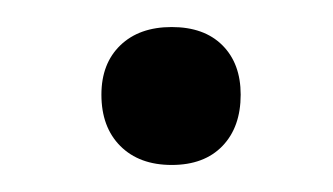

<svg xmlns="http://www.w3.org/2000/svg" viewBox="-20 -285 246 142"><path d="M55 -215Q55 -238 69 -251.5Q83 -265 107 -265Q131 -265 144.5 -251.5Q158 -238 158 -215Q158 -191 144.5 -177Q131 -163 107 -163Q83 -163 69 -177Q55 -191 55 -215Z"/></svg>

Font: Cormorant Infant SemiBold
Style: Italic
Weight: 600
Italic angle: -10°
Designer: Christian Thalmann (Catharsis Fonts)
Foundry: Catharsis Fonts
Version: Version 4.000